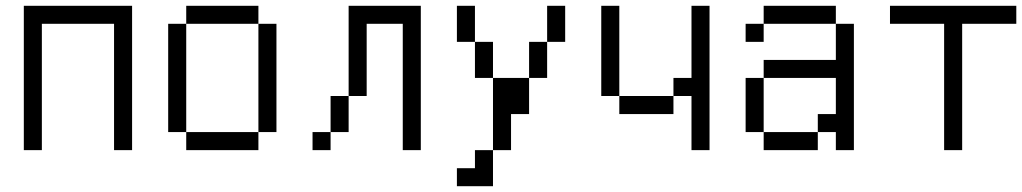

<svg xmlns="http://www.w3.org/2000/svg" viewBox="-20 -520 3540 665"><path d="M62.5 -500Q62.5 -500 62.5 0H125V-437.5H375V0H437.5Q437.5 0 437.5 -500Z M625 -62.5V0H875V-62.5ZM625 -62.5Q625 -62.5 625 -437.5H562.5Q562.5 -437.5 562.5 -62.5ZM875 -62.5H937.5Q937.5 -62.5 937.5 -437.5H875Q875 -437.5 875 -62.5ZM625 -437.5H875V-500H625Z M1125 -62.5H1062.5V0H1125ZM1125 -62.5H1187.5Q1187.5 -62.5 1187.5 -187.5H1125Q1125 -187.5 1125 -62.5ZM1375 -437.5V0H1437.5Q1437.5 0 1437.5 -500H1187.5V-187.5H1250Q1250 -187.5 1250 -437.5Z M1625 62.5H1562.5V125H1687.5Q1687.5 125 1687.5 0H1625ZM1687.5 0H1750Q1750 0 1750 -125H1812.5Q1812.5 -125 1812.5 -250H1687.5Q1687.5 -250 1687.5 0ZM1687.5 -250Q1687.5 -250 1687.5 -375H1625Q1625 -375 1625 -250ZM1812.5 -250H1875Q1875 -250 1875 -375H1812.5Q1812.5 -375 1812.5 -250ZM1625 -375Q1625 -375 1625 -500H1562.5Q1562.5 -500 1562.5 -375ZM1875 -375H1937.5Q1937.5 -375 1937.5 -500H1875Q1875 -500 1875 -375Z M2375 -187.5V0H2437.5Q2437.5 0 2437.5 -500H2375Q2375 -500 2375 -250H2312.5V-187.5H2125V-125H2312.5V-187.5ZM2125 -187.5V-500H2062.5V-187.5Z M2625 -62.5V0H2812.5V-62.5ZM2625 -62.5V-250H2562.5V-62.5ZM2875 -62.5V0H2937.5V-437.5H2875Q2875 -437.5 2875 -312.5H2625V-250H2875Q2875 -250 2875 -125H2812.5V-62.5ZM2625 -437.5H2562.5V-375H2625ZM2625 -437.5H2875V-500H2625Z M3500 -437.5V-500H3062.5V-437.5H3250V0H3312.5V-437.5Z"/></svg>

Font: BFUnifontExMono
Style: Regular
Weight: 500
Version: Version 15.0.06